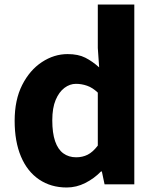

<svg xmlns="http://www.w3.org/2000/svg" viewBox="-20 -818 691 852"><path d="M276 14Q206 14 153.5 -21.5Q101 -57 73 -123.5Q45 -190 45 -282Q45 -375 78.5 -441Q112 -507 166 -542.5Q220 -578 280 -578Q327 -578 358.5 -562Q390 -546 420 -519L414 -605V-798H576V0H444L432 -57H428Q398 -26 358.5 -6Q319 14 276 14ZM318 -120Q346 -120 369 -131.5Q392 -143 414 -172V-407Q391 -429 366.5 -437.5Q342 -446 317 -446Q290 -446 266 -428Q242 -410 227 -374.5Q212 -339 212 -284Q212 -228 224.5 -191.5Q237 -155 261 -137.5Q285 -120 318 -120Z"/></svg>

Font: Noto Sans HK Thin ExtraBold
Style: Regular
Weight: 800
Version: Version 2.004-H2;hotconv 1.0.118;makeotfexe 2.5.65603